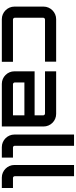

<svg xmlns="http://www.w3.org/2000/svg" viewBox="600 -1410 811 2050"><g transform="rotate(90 1005.0 -385.5)"><path d="M185 0H640V-119H189C179 -119 170 -128 170 -138V-442C170 -452 179 -461 189 -461H639V-580H185C112 -580 51 -519 51 -446V-134C51 -61 112 0 185 0Z M876 0H1331V-446C1331 -519 1272 -580 1197 -580H742V-461H1193C1203 -461 1212 -452 1212 -442V-350H742V-134C742 -61 802 0 876 0ZM880 -119C870 -119 861 -128 861 -138V-241H1212V-119Z M1551 0H1663V-119H1555C1545 -119 1537 -128 1537 -138V-771H1417V-134C1417 -61 1478 0 1551 0Z M1876 0H1988V-119H1880C1870 -119 1862 -128 1862 -138V-771H1742V-134C1742 -61 1803 0 1876 0Z"/></g></svg>

Font: Orbitron SemiBold
Style: Regular
Weight: 600
Designer: Matt McInerney
Foundry: The League of Moveable Type
Version: Version 2.001